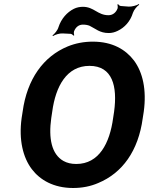

<svg xmlns="http://www.w3.org/2000/svg" viewBox="-20 -929 743 959"><path d="M693 -339 698 -371C713 -481 693 -568 649 -627C608 -681 542 -721 444 -721C399 -721 357 -713 318 -697C197 -647 115 -534 93 -371L88 -339C73 -230 95 -142 139 -84C180 -30 248 10 345 10C390 10 432 2 471 -15C591 -65 671 -175 693 -339ZM361 -110C336 -110 315 -115 297 -125C237 -159 222 -239 236 -339L241 -372C258 -498 313 -600 427 -600C542 -600 567 -498 550 -372L545 -339C528 -214 475 -110 361 -110ZM394 -895C379 -895 363 -892 349 -885C315 -868 286 -836 272 -793C268 -778 252 -759 242 -752L245 -749C255 -756 278 -763 293 -762L333 -760C339 -759 345 -754 347 -751L351 -753C349 -757 348 -767 350 -773C358 -793 373 -806 394 -806C407 -806 419 -804 428 -800C457 -786 478 -764 523 -764C539 -764 554 -768 568 -775C602 -791 631 -822 644 -865C649 -880 665 -899 675 -905L674 -909C664 -902 638 -895 623 -896L584 -899C578 -899 572 -905 570 -908L566 -906C568 -902 569 -892 567 -886C559 -866 543 -853 522 -853C467 -853 450 -895 394 -895Z"/></svg>

Font: Asimov
Style: EdgeIt
Weight: 500
Designer: Google
Version: Version 2.000980: 2014